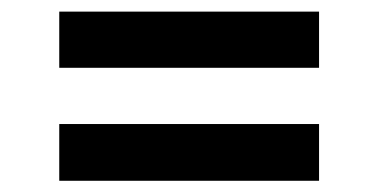

<svg xmlns="http://www.w3.org/2000/svg" viewBox="-20 -454 663 337"><path d="M540 -433.6V-335H84V-433.6ZM540 -236.3V-136.7H84V-236.3Z"/></svg>

Font: Allerta
Style: Medium
Weight: 500
Designer: Matt McInerney
Foundry: Matt McInerney
Version: Version 1.0